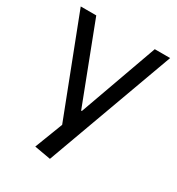

<svg xmlns="http://www.w3.org/2000/svg" viewBox="-175 -651 879 953"><g transform="rotate(30 264.5 -174.0)"><path d="M160.8 175.1 236.5 -21.5 227.9 29.3 8.4 -540H97.4L268.7 -93.3H272.7L432.8 -540H520.8L254.2 191.6Z"/></g></svg>

Font: Pathway Extreme 8pt Thin
Style: Regular
Weight: 100
Version: Version 1.001;gftools[0.9.26]